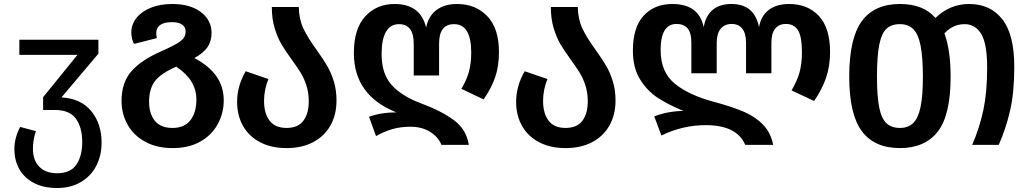

<svg xmlns="http://www.w3.org/2000/svg" viewBox="-20 -726 5155 962"><path d="M489 -11Q489 53 462.5 104.5Q436 156 385.5 186Q335 216 267 216Q196 216 147.5 189.5Q99 163 75.5 119Q52 75 52 22Q52 -35 81 -90L160 -69Q145 -27 145 20Q145 76 176.5 109Q208 142 267 142Q333 142 362.5 99Q392 56 392 -15Q392 -87 360.5 -131Q329 -175 255 -175H196V-239L368 -451H77V-527H473V-457L288 -238Q386 -232 437.5 -169Q489 -106 489 -11Z M1101 -224Q1101 -159 1071 -104Q1041 -49 983.5 -16.5Q926 16 845 16Q766 16 708 -15.5Q650 -47 619.5 -101Q589 -155 589 -221Q589 -312 638 -368.5Q687 -425 788 -469Q839 -492 863.5 -506Q888 -520 899 -534Q910 -548 910 -568Q910 -590 893 -602.5Q876 -615 842 -615Q803 -615 783 -601Q763 -587 763 -561Q763 -547 766 -535L651 -506Q638 -534 638 -563Q638 -604 664 -636.5Q690 -669 736.5 -687.5Q783 -706 843 -706Q933 -706 986.5 -665.5Q1040 -625 1040 -561Q1040 -519 1019.5 -489.5Q999 -460 954 -435Q1101 -358 1101 -224ZM863 -392Q785 -358 756 -319Q727 -280 727 -217Q727 -156 756 -120.5Q785 -85 844 -85Q904 -85 934 -123.5Q964 -162 964 -228Q964 -325 863 -392Z M1567 -475Q1600 -429 1619.5 -395.5Q1639 -362 1652.5 -318.5Q1666 -275 1666 -222Q1666 -151 1635.5 -97Q1605 -43 1548.5 -13.5Q1492 16 1416 16Q1340 16 1284 -13Q1228 -42 1198 -94.5Q1168 -147 1168 -216Q1168 -295 1211 -369L1325 -330Q1315 -307 1309 -278Q1303 -249 1303 -221Q1303 -158 1330.5 -121.5Q1358 -85 1416 -85Q1473 -85 1500 -121Q1527 -157 1527 -218Q1527 -261 1515.5 -297Q1504 -333 1487.5 -360Q1471 -387 1442 -427Q1409 -472 1389.5 -505.5Q1370 -539 1356 -585.5Q1342 -632 1342 -691H1477Q1478 -630 1500 -583.5Q1522 -537 1567 -475Z M2037 -91Q1987 -91 1945.5 -79Q1904 -67 1864 -44L1829 -141Q1890 -163 1966 -163Q1753 -248 1753 -460Q1753 -582 1810 -644Q1867 -706 1957 -706Q2087 -706 2115 -588Q2127 -646 2167 -676Q2207 -706 2270 -706Q2363 -706 2421.5 -645Q2480 -584 2480 -465Q2480 -393 2460.5 -337.5Q2441 -282 2403 -228L2292 -281Q2318 -325 2329.5 -366.5Q2341 -408 2341 -463Q2341 -605 2255 -605Q2180 -605 2180 -508V-348H2053V-507Q2053 -605 1979 -605Q1936 -605 1914 -567Q1892 -529 1892 -455Q1892 -356 1942.5 -300Q1993 -244 2090 -208Q2190 -171 2253.5 -124.5Q2317 -78 2329 0H2192Q2175 -41 2134 -66Q2093 -91 2037 -91Z M2965 -475Q2998 -429 3017.5 -395.5Q3037 -362 3050.5 -318.5Q3064 -275 3064 -222Q3064 -151 3033.5 -97Q3003 -43 2946.5 -13.5Q2890 16 2814 16Q2738 16 2682 -13Q2626 -42 2596 -94.5Q2566 -147 2566 -216Q2566 -295 2609 -369L2723 -330Q2713 -307 2707 -278Q2701 -249 2701 -221Q2701 -158 2728.5 -121.5Q2756 -85 2814 -85Q2871 -85 2898 -121Q2925 -157 2925 -218Q2925 -261 2913.5 -297Q2902 -333 2885.5 -360Q2869 -387 2840 -427Q2807 -472 2787.5 -505.5Q2768 -539 2754 -585.5Q2740 -632 2740 -691H2875Q2876 -630 2898 -583.5Q2920 -537 2965 -475Z M3516 -99Q3400 -99 3294 -47L3258 -143Q3330 -170 3404 -170Q3330 -201 3277 -235Q3224 -269 3187.5 -327.5Q3151 -386 3151 -472Q3151 -589 3205 -647.5Q3259 -706 3348 -706Q3415 -706 3454 -677.5Q3493 -649 3506 -590Q3516 -648 3551.5 -677Q3587 -706 3644 -706Q3702 -706 3736.5 -677.5Q3771 -649 3783 -590Q3793 -647 3832 -676.5Q3871 -706 3934 -706Q4027 -706 4083 -646Q4139 -586 4139 -465Q4139 -395 4119 -336.5Q4099 -278 4059 -220L3946 -273Q3974 -320 3986 -363.5Q3998 -407 3998 -463Q3998 -544 3978 -575Q3958 -606 3918 -606Q3883 -606 3864 -582.5Q3845 -559 3845 -511V-359H3718V-511Q3718 -559 3699 -582.5Q3680 -606 3646 -606Q3611 -606 3591 -582Q3571 -558 3571 -511V-359H3444V-511Q3444 -563 3424.5 -584.5Q3405 -606 3370 -606Q3290 -606 3290 -475Q3290 -364 3362 -306Q3434 -248 3560 -215Q3649 -191 3707 -166Q3765 -141 3803.5 -101Q3842 -61 3854 0H3714Q3672 -99 3516 -99Z M5062 -391Q5062 -262 5040.5 -170Q5019 -78 4984 0H4851Q4889 -88 4907.5 -177Q4926 -266 4926 -386Q4926 -508 4896 -556.5Q4866 -605 4813 -605Q4755 -605 4712 -559Q4743 -474 4743 -341Q4743 -149 4678.5 -66.5Q4614 16 4489 16Q4361 16 4298 -69Q4235 -154 4235 -342Q4235 -534 4298 -620Q4361 -706 4489 -706Q4607 -706 4667 -636Q4739 -706 4836 -706Q4942 -706 5002 -629.5Q5062 -553 5062 -391ZM4604 -341Q4604 -440 4592.5 -497.5Q4581 -555 4556 -580Q4531 -605 4489 -605Q4446 -605 4421.5 -582Q4397 -559 4385.5 -502Q4374 -445 4374 -342Q4374 -242 4385.5 -186.5Q4397 -131 4422 -108Q4447 -85 4489 -85Q4531 -85 4556 -110Q4581 -135 4592.5 -190.5Q4604 -246 4604 -341Z"/></svg>

Font: FiraGOUPP
Style: Medium
Weight: 400
Designer: bBox Type
Foundry: bBox Type GmbH
Version: Version 1.001